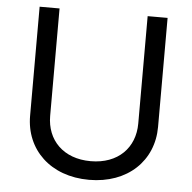

<svg xmlns="http://www.w3.org/2000/svg" viewBox="-53 -780 846 845"><g transform="rotate(5 370.5 -357.0)"><path d="M565.3 -727.3V-252.8C565.3 -146.3 492.2 -69.6 370.7 -69.6C249.3 -69.6 176.1 -146.3 176.1 -252.8V-727.3H88.1V-245.7C88.1 -96.6 199.6 12.8 370.7 12.8C541.9 12.8 653.4 -96.6 653.4 -245.7V-727.3Z"/></g></svg>

Font: Magic Ui Pro
Style: Regular
Weight: 400
Designer: Stefan Endress, Andreas Faust
Version: Version 1.000;FEAKit 1.0